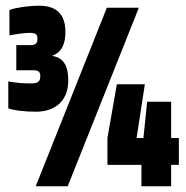

<svg xmlns="http://www.w3.org/2000/svg" viewBox="-20 -652 652 672"><path d="M163 -457C196 -469 209 -498 209 -540C209 -601 179 -632 117 -632C79 -632 34 -625 13 -617V-528C26 -531 64 -537 84 -537C107 -537 111 -530 111 -516C111 -502 106 -494 86 -494H37V-406H98C115 -406 121 -400 121 -385C121 -369 115 -360 89 -360C62 -360 35 -362 9 -367V-273C25 -266 65 -261 105 -261C169 -261 219 -295 219 -371C219 -421 202 -451 163 -456ZM217 0 466 -625H354L105 0ZM606 -75V-169H579V-296H495L482 -169H458L487 -357H389L356 -169V-75H475V0H579V-75Z"/></svg>

Font: Blinker Headline
Style: Regular
Weight: 900
Width: 4
Designer: Juergen Huber
Foundry: supertype
Version: Version 1.015;PS 1.15;hotconv 1.0.88;makeotf.lib2.5.647800